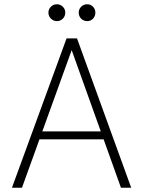

<svg xmlns="http://www.w3.org/2000/svg" viewBox="-20 -880 670 900"><path d="M36 0 292 -700H341L595 0H547L316 -645L83 0ZM142 -227 157 -264H473L488 -227ZM247 -781Q231 -781 219 -792.5Q207 -804 207 -821Q207 -837 218.5 -848.5Q230 -860 247 -860Q263 -860 274.5 -848.5Q286 -837 286 -821Q286 -804 274.5 -792.5Q263 -781 247 -781ZM389 -781Q372 -781 360.5 -792.5Q349 -804 349 -821Q349 -837 360.5 -848.5Q372 -860 389 -860Q405 -860 416 -848.5Q427 -837 427 -821Q427 -804 416 -792.5Q405 -781 389 -781Z"/></svg>

Font: DM Sans 9pt ExtraLight
Style: Regular
Weight: 250
Version: Version 4.004;gftools[0.9.30]